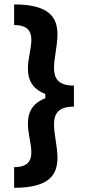

<svg xmlns="http://www.w3.org/2000/svg" viewBox="-20 -692 390 883"><path d="M45 171.7C210.8 171.7 244.2 108.3 244.2 33.3C244.2 -18.3 228.3 -75 228.3 -120C228.3 -167.5 246.7 -201.7 320 -201.7V-298.3C246.7 -298.3 228.3 -332.5 228.3 -380C228.3 -425 244.2 -481.7 244.2 -533.3C244.2 -608.3 210.8 -671.7 45 -671.7V-576.7C106.7 -576.7 124.2 -548.3 124.2 -508.3C124.2 -470 108.3 -421.7 108.3 -375.8C108.3 -329.2 125 -284.2 188.3 -260V-240C125 -215.8 108.3 -170.8 108.3 -124.2C108.3 -78.3 124.2 -30 124.2 8.3C124.2 48.3 106.7 76.7 45 76.7Z"/></svg>

Font: Familjen Grotesk
Style: Bold
Weight: 700
Designer: Anders Wikstroem, Jonas Baeckman, Matilda Gysing, Kristian Moeller
Foundry: Familjen STHLM AB
Version: Version 2.000